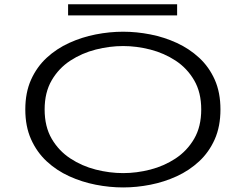

<svg xmlns="http://www.w3.org/2000/svg" viewBox="-20 -852 1140 884"><path d="M547 11Q484.5 11 420.8 -1.5Q357 -14 298.8 -40.5Q240.5 -67 195 -109.2Q149.5 -151.5 123 -210.8Q96.5 -270 96.5 -348Q96.5 -426 123 -485Q149.5 -544 195 -586Q240.5 -628 298.8 -654.5Q357 -681 420.8 -693.5Q484.5 -706 547 -706Q609 -706 672.5 -693.5Q736 -681 793.8 -654.5Q851.5 -628 897 -586Q942.5 -544 968.8 -485Q995 -426 995 -348Q995 -270 968.8 -210.8Q942.5 -151.5 897 -109.2Q851.5 -67 793.8 -40.5Q736 -14 672.5 -1.5Q609 11 547 11ZM547 -55Q609 -55 672.2 -71.2Q735.5 -87.5 788.5 -122.5Q841.5 -157.5 874 -213.2Q906.5 -269 906.5 -348Q906.5 -426.5 874 -482.2Q841.5 -538 788.5 -572.8Q735.5 -607.5 672.2 -623.8Q609 -640 547 -640Q484.5 -640 420.8 -623.8Q357 -607.5 303.8 -572.8Q250.5 -538 218 -482.2Q185.5 -426.5 185.5 -348Q185.5 -269 218 -213.2Q250.5 -157.5 303.8 -122.5Q357 -87.5 420.8 -71.2Q484.5 -55 547 -55ZM293.5 -781V-832.5H795.5V-781Z"/></svg>

Font: Trispace Expanded Light
Style: Regular
Weight: 300
Width: 7
Designer: Tyler Finck
Foundry: Etcetera Type Company
Version: Version 1.210; ttfautohint (v1.8.3)